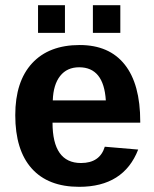

<svg xmlns="http://www.w3.org/2000/svg" viewBox="-20 -712 596 742"><path d="M286 10Q166 10 102.5 -61Q39 -132 39 -267Q39 -397 104 -467.5Q169 -538 288 -538Q402 -538 462 -462.5Q522 -387 522 -242V-238H183Q183 -82 293 -82Q366 -82 385 -145L514 -134Q458 10 286 10ZM286 -452Q239 -452 212.5 -418.5Q186 -385 184 -324H389Q381 -452 286 -452ZM445 -585H339V-692H445ZM231 -585H127V-692H231Z"/></svg>

Font: Libra Sans
Style: Bold
Weight: 700
Foundry: Context Ltd
Version: Version 1.000